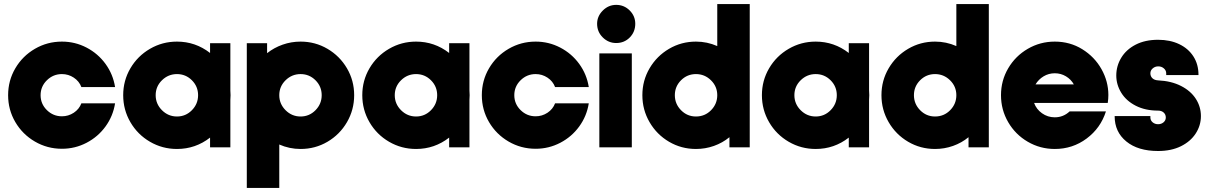

<svg xmlns="http://www.w3.org/2000/svg" viewBox="-20 -726 5957 946"><path d="M20 -257Q20 -329 55.5 -389.5Q91 -450 152 -485.5Q213 -521 285 -521Q350 -521 406.5 -491.5Q463 -462 500 -411Q537 -360 547 -297H381Q370 -326 343.5 -343.5Q317 -361 285 -361Q242 -361 211 -330.5Q180 -300 180 -257Q180 -214 211 -183.5Q242 -153 285 -153Q317 -153 343.5 -170.5Q370 -188 381 -217H547Q537 -154 500 -103Q463 -52 406.5 -22.5Q350 7 285 7Q213 7 152 -28.5Q91 -64 55.5 -124.5Q20 -185 20 -257Z M587 -257Q587 -329 622.5 -389.5Q658 -450 719 -485.5Q780 -521 852 -521Q943 -521 1015 -465V-513H1115V-280L1116 -257L1115 -234V0H1015V-48Q943 8 852 8Q780 8 719 -27.5Q658 -63 622.5 -124Q587 -185 587 -257ZM956 -257Q956 -300 925.5 -330.5Q895 -361 852 -361Q809 -361 778 -330.5Q747 -300 747 -257Q747 -214 778 -183Q809 -152 852 -152Q895 -152 925.5 -183Q956 -214 956 -257Z M1356 -14V200H1196V-513H1296V-464Q1330 -491 1372.5 -506Q1415 -521 1461 -521Q1533 -521 1593.5 -485.5Q1654 -450 1689.5 -389.5Q1725 -329 1725 -257Q1725 -185 1689.5 -124Q1654 -63 1593.5 -27.5Q1533 8 1461 8Q1406 8 1356 -14ZM1565 -257Q1565 -300 1534.5 -330.5Q1504 -361 1461 -361Q1418 -361 1387 -330.5Q1356 -300 1356 -257Q1356 -214 1387 -183Q1418 -152 1461 -152Q1504 -152 1534.5 -183Q1565 -214 1565 -257Z M1765 -257Q1765 -329 1800.5 -389.5Q1836 -450 1897 -485.5Q1958 -521 2030 -521Q2121 -521 2193 -465V-513H2293V-280L2294 -257L2293 -234V0H2193V-48Q2121 8 2030 8Q1958 8 1897 -27.5Q1836 -63 1800.5 -124Q1765 -185 1765 -257ZM2134 -257Q2134 -300 2103.5 -330.5Q2073 -361 2030 -361Q1987 -361 1956 -330.5Q1925 -300 1925 -257Q1925 -214 1956 -183Q1987 -152 2030 -152Q2073 -152 2103.5 -183Q2134 -214 2134 -257Z M2354 -257Q2354 -329 2389.5 -389.5Q2425 -450 2486 -485.5Q2547 -521 2619 -521Q2684 -521 2740.5 -491.5Q2797 -462 2834 -411Q2871 -360 2881 -297H2715Q2704 -326 2677.5 -343.5Q2651 -361 2619 -361Q2576 -361 2545 -330.5Q2514 -300 2514 -257Q2514 -214 2545 -183.5Q2576 -153 2619 -153Q2651 -153 2677.5 -170.5Q2704 -188 2715 -217H2881Q2871 -154 2834 -103Q2797 -52 2740.5 -22.5Q2684 7 2619 7Q2547 7 2486 -28.5Q2425 -64 2389.5 -124.5Q2354 -185 2354 -257Z M3093 -463V0H2933V-463ZM2922 -609Q2922 -646 2950 -674Q2978 -702 3016 -702Q3055 -702 3082.5 -674.5Q3110 -647 3110 -609Q3110 -569 3083 -541.5Q3056 -514 3016 -514Q2978 -514 2950 -541.5Q2922 -569 2922 -609Z M3145 -257Q3145 -329 3180.5 -389.5Q3216 -450 3276.5 -485.5Q3337 -521 3409 -521Q3464 -521 3514 -499V-706H3674V0H3574V-50Q3540 -22 3497.5 -7Q3455 8 3409 8Q3337 8 3276.5 -27.5Q3216 -63 3180.5 -124Q3145 -185 3145 -257ZM3514 -257Q3514 -300 3483 -330.5Q3452 -361 3409 -361Q3366 -361 3335.5 -330.5Q3305 -300 3305 -257Q3305 -214 3335.5 -183Q3366 -152 3409 -152Q3453 -152 3483.5 -183Q3514 -214 3514 -257Z M3734 -257Q3734 -329 3769.5 -389.5Q3805 -450 3866 -485.5Q3927 -521 3999 -521Q4090 -521 4162 -465V-513H4262V-280L4263 -257L4262 -234V0H4162V-48Q4090 8 3999 8Q3927 8 3866 -27.5Q3805 -63 3769.5 -124Q3734 -185 3734 -257ZM4103 -257Q4103 -300 4072.5 -330.5Q4042 -361 3999 -361Q3956 -361 3925 -330.5Q3894 -300 3894 -257Q3894 -214 3925 -183Q3956 -152 3999 -152Q4042 -152 4072.5 -183Q4103 -214 4103 -257Z M4323 -257Q4323 -329 4358.5 -389.5Q4394 -450 4454.5 -485.5Q4515 -521 4587 -521Q4642 -521 4692 -499V-706H4852V0H4752V-50Q4718 -22 4675.5 -7Q4633 8 4587 8Q4515 8 4454.5 -27.5Q4394 -63 4358.5 -124Q4323 -185 4323 -257ZM4692 -257Q4692 -300 4661 -330.5Q4630 -361 4587 -361Q4544 -361 4513.5 -330.5Q4483 -300 4483 -257Q4483 -214 4513.5 -183Q4544 -152 4587 -152Q4631 -152 4661.5 -183Q4692 -214 4692 -257Z M4912 -257Q4912 -329 4947.5 -389.5Q4983 -450 5044 -485.5Q5105 -521 5177 -521Q5252 -521 5312.5 -483.5Q5373 -446 5407 -385.5Q5441 -325 5441 -258Q5441 -239 5438 -219H5075Q5086 -188 5114 -168Q5142 -148 5177 -148Q5219 -148 5250 -177H5429Q5403 -95 5334 -43.5Q5265 8 5177 8Q5105 8 5044 -27.5Q4983 -63 4947.5 -124Q4912 -185 4912 -257ZM5271 -310Q5257 -335 5232 -350Q5207 -365 5177 -365Q5147 -365 5122 -350Q5097 -335 5082 -310Z M5472 -153V-154H5648V-147Q5648 -133 5659 -123.5Q5670 -114 5686 -114Q5702 -114 5713 -123.5Q5724 -133 5724 -147Q5724 -162 5713.5 -171.5Q5703 -181 5686 -181Q5623 -181 5576 -205Q5529 -229 5504.5 -269Q5480 -309 5480 -354Q5480 -401 5504.5 -441.5Q5529 -482 5575.5 -506Q5622 -530 5686 -530Q5745 -530 5790 -508.5Q5835 -487 5860 -448Q5885 -409 5885 -358V-356H5726V-365Q5726 -379 5714.5 -389Q5703 -399 5687 -399Q5671 -399 5659.5 -389Q5648 -379 5648 -365Q5648 -350 5658 -340.5Q5668 -331 5686 -330Q5751 -327 5799 -302.5Q5847 -278 5872 -239Q5897 -200 5897 -154Q5897 -108 5871.5 -68.5Q5846 -29 5798.5 -5.5Q5751 18 5686 18Q5587 18 5529.5 -29Q5472 -76 5472 -153Z"/></svg>

Font: Lineal Heavy
Style: Regular
Weight: 900
Designer: Created by Frank Adebiaye with contributions from Anton Moglia & Ariel Martín Pérez
Created by Frank ADEBIAYE with FontF
Foundry: Velvetyne Type Foundry
Version: Version 2.000